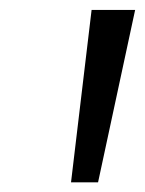

<svg xmlns="http://www.w3.org/2000/svg" viewBox="-20 -844 296 392"><path d="M125 -471.7H180.2L255.9 -823.7H167Z"/></svg>

Font: Merriweather
Style: Light Italic
Weight: 300
Italic angle: -7.5°
Designer: Eben Sorkin
Foundry: Eben Sorkin
Version: Version 1.001